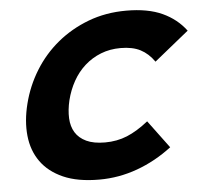

<svg xmlns="http://www.w3.org/2000/svg" viewBox="-49 -691 804 752"><g transform="rotate(-5 353.5 -315.0)"><path d="M599 -92Q535 -43 462 -16.5Q389 10 312 10Q227 10 170.5 -15Q114 -40 83 -83.5Q52 -127 46 -185.5Q40 -244 57 -311Q74 -379 111 -439Q148 -499 202 -543.5Q256 -588 324.5 -614Q393 -640 474 -640Q559 -640 615.5 -614Q672 -588 707 -541L571 -431Q548 -464 517 -480Q486 -496 439 -496Q397 -496 361.5 -482Q326 -468 298 -443Q270 -418 251 -384Q232 -350 222 -310Q213 -272 214.5 -239.5Q216 -207 230.5 -183.5Q245 -160 273.5 -146.5Q302 -133 347 -133Q394 -133 434 -149.5Q474 -166 518 -201Z"/></g></svg>

Font: TypoPRO Sinkin Sans
Style: 700 Bold Italic
Weight: 700
Italic angle: -112°
Designer: Keith Bates
Foundry: K-Type
Version: Sinkin Sans (version 1.0)  by Keith Bates   •   © 2014   www